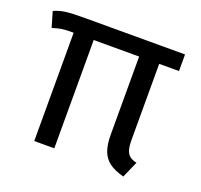

<svg xmlns="http://www.w3.org/2000/svg" viewBox="-101 -654 818 780"><g transform="rotate(20 307.5 -264.0)"><path d="M572.3 -468.2H486.7V-140Q486.7 -112.8 491.5 -96.7Q496.4 -80.5 507.2 -71.8Q517.9 -63.1 537.4 -59L506.2 11.8Q466.7 1.5 443.6 -15.6Q420.5 -32.8 410.3 -60.3Q400 -87.7 400 -129.7V-468.2H203.6V0H116.9V-468.2Q82.1 -468.2 66.7 -465.9Q51.3 -463.6 26.2 -455.9L6.7 -522.1Q28.2 -532.3 54.6 -536.2Q81 -540 140 -540H572.3Z"/></g></svg>

Font: Fira Code Fixed
Style: Regular
Weight: 400
Monospace: yes
Designer: Carrois Corporate, Edenspiekermann AG, Nikita Prokopov
Foundry: Carrois Corporate, Edenspiekermann AG, Nikita Prokopov
Version: Version 5.002